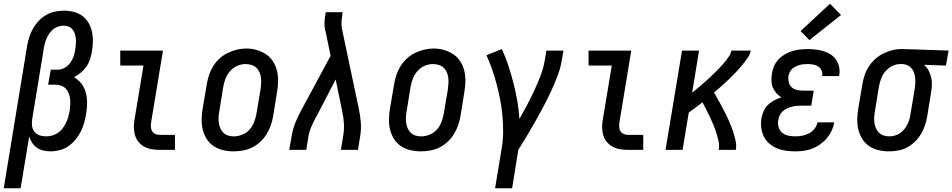

<svg xmlns="http://www.w3.org/2000/svg" viewBox="-43 -800 5084 1025"><path d="M-23 205 102 -556Q106 -579 113.5 -602.5Q121 -626 133.5 -648Q146 -670 164 -689Q182 -708 204 -720.5Q226 -733 250.5 -738Q275 -743 298 -743Q325 -743 350.5 -736.5Q376 -730 396 -715.5Q416 -701 429 -679Q442 -657 447.5 -632.5Q453 -608 453 -581Q453 -554 448 -528Q445 -507 438.5 -486Q432 -465 419.5 -446.5Q407 -428 389.5 -413Q372 -398 352 -388Q375 -375 391.5 -353.5Q408 -332 415 -305.5Q422 -279 422 -250.5Q422 -222 417 -194Q413 -169 406.5 -145Q400 -121 388.5 -98Q377 -75 360 -54.5Q343 -34 322 -19.5Q301 -5 276 1.5Q251 8 227 8Q207 8 188 3.5Q169 -1 154 -11.5Q139 -22 128.5 -38Q118 -54 113 -72L67 205ZM203 -72Q219 -72 235.5 -76.5Q252 -81 266.5 -91Q281 -101 291.5 -115Q302 -129 309.5 -144.5Q317 -160 321.5 -176Q326 -192 329 -208Q331 -224 332 -240.5Q333 -257 331 -272.5Q329 -288 323.5 -302.5Q318 -317 307.5 -327.5Q297 -338 282 -343Q267 -348 251 -348H214L228 -428H265Q284 -428 302 -438Q320 -448 332 -464.5Q344 -481 350 -499.5Q356 -518 359 -537Q361 -551 362 -565.5Q363 -580 362 -593.5Q361 -607 356.5 -620Q352 -633 344 -643Q336 -653 323.5 -658Q311 -663 296 -663Q282 -663 268 -658.5Q254 -654 242 -644.5Q230 -635 221.5 -623Q213 -611 207 -597.5Q201 -584 197 -570Q193 -556 191 -542L129 -165Q126 -147 128 -129Q130 -111 140.5 -97.5Q151 -84 167.5 -78Q184 -72 203 -72Z M810 0Q788 0 767 -3.5Q746 -7 728 -16.5Q710 -26 697 -42Q684 -58 678 -77.5Q672 -97 671.5 -118.5Q671 -140 675 -161L723 -450H599V-530H827L764 -148Q762 -136 762.5 -123Q763 -110 769 -100Q775 -90 786 -85Q797 -80 810 -80H891V0Z M1203 8Q1175 8 1147.5 1.5Q1120 -5 1097.5 -20Q1075 -35 1060.5 -58Q1046 -81 1039.5 -107.5Q1033 -134 1033.5 -163Q1034 -192 1039 -221L1061 -351Q1065 -375 1073 -399.5Q1081 -424 1095 -446.5Q1109 -469 1129 -487.5Q1149 -506 1173 -517.5Q1197 -529 1222 -535Q1247 -541 1272 -541Q1301 -541 1328 -533Q1355 -525 1377.5 -510Q1400 -495 1414.5 -472Q1429 -449 1435.5 -422.5Q1442 -396 1441.5 -367Q1441 -338 1436 -309L1415 -179Q1411 -155 1402.5 -130.5Q1394 -106 1380 -83.5Q1366 -61 1346 -42.5Q1326 -24 1302.5 -12.5Q1279 -1 1253.5 3.5Q1228 8 1203 8ZM1205 -72Q1228 -72 1250.5 -81Q1273 -90 1289 -108Q1305 -126 1313.5 -148Q1322 -170 1326 -193L1348 -323Q1350 -338 1351 -354.5Q1352 -371 1350 -386Q1348 -401 1342 -415Q1336 -429 1325 -439Q1314 -449 1299 -453.5Q1284 -458 1268 -458Q1245 -458 1223.5 -448.5Q1202 -439 1186 -421Q1170 -403 1161.5 -381.5Q1153 -360 1149 -337L1128 -207Q1125 -192 1124 -176Q1123 -160 1125 -145Q1127 -130 1133 -116Q1139 -102 1149.5 -91.5Q1160 -81 1174.5 -76.5Q1189 -72 1205 -72Z M1501 0 1514 -74Q1520 -112 1535.5 -149.5Q1551 -187 1571 -222L1722 -502L1695 -633Q1694 -635 1693.5 -637Q1693 -639 1692 -641Q1688 -662 1689.5 -684Q1691 -706 1695 -728L1696 -735H1787L1785 -728Q1782 -708 1780.5 -688Q1779 -668 1782 -649L1872 -222Q1880 -186 1883 -149Q1886 -112 1880 -74L1868 0H1777L1789 -74Q1795 -107 1793 -140.5Q1791 -174 1784 -206L1749 -376L1650 -185Q1649 -183 1648 -181Q1647 -179 1646 -178V-177Q1646 -177 1645.5 -177Q1645 -177 1645 -177Q1644 -175 1643 -173.5Q1642 -172 1641 -170V-169Q1629 -146 1618.5 -122Q1608 -98 1604 -74L1592 0Z M2203 8Q2175 8 2147.5 1.5Q2120 -5 2097.5 -20Q2075 -35 2060.5 -58Q2046 -81 2039.5 -107.5Q2033 -134 2033.5 -163Q2034 -192 2039 -221L2061 -351Q2065 -375 2073 -399.5Q2081 -424 2095 -446.5Q2109 -469 2129 -487.5Q2149 -506 2173 -517.5Q2197 -529 2222 -535Q2247 -541 2272 -541Q2301 -541 2328 -533Q2355 -525 2377.5 -510Q2400 -495 2414.5 -472Q2429 -449 2435.5 -422.5Q2442 -396 2441.5 -367Q2441 -338 2436 -309L2415 -179Q2411 -155 2402.5 -130.5Q2394 -106 2380 -83.5Q2366 -61 2346 -42.5Q2326 -24 2302.5 -12.5Q2279 -1 2253.5 3.5Q2228 8 2203 8ZM2205 -72Q2228 -72 2250.5 -81Q2273 -90 2289 -108Q2305 -126 2313.5 -148Q2322 -170 2326 -193L2348 -323Q2350 -338 2351 -354.5Q2352 -371 2350 -386Q2348 -401 2342 -415Q2336 -429 2325 -439Q2314 -449 2299 -453.5Q2284 -458 2268 -458Q2245 -458 2223.5 -448.5Q2202 -439 2186 -421Q2170 -403 2161.5 -381.5Q2153 -360 2149 -337L2128 -207Q2125 -192 2124 -176Q2123 -160 2125 -145Q2127 -130 2133 -116Q2139 -102 2149.5 -91.5Q2160 -81 2174.5 -76.5Q2189 -72 2205 -72Z M2600 205 2636 -13Q2643 -56 2643 -99.5Q2643 -143 2639 -185.5Q2635 -228 2627 -268.5Q2619 -309 2608.5 -349.5Q2598 -390 2584.5 -429Q2571 -468 2554 -505L2636 -538Q2656 -495 2671 -449.5Q2686 -404 2698 -357Q2710 -310 2718.5 -262Q2727 -214 2730 -165Q2751 -202 2771.5 -240.5Q2792 -279 2810 -318Q2828 -357 2843 -396.5Q2858 -436 2865 -477L2874 -530H2965L2956 -477Q2949 -435 2933 -393.5Q2917 -352 2898.5 -312Q2880 -272 2859 -232.5Q2838 -193 2816 -154Q2794 -115 2771 -76.5Q2748 -38 2724 0L2691 205Z M3310 0Q3288 0 3267 -3.5Q3246 -7 3228 -16.5Q3210 -26 3197 -42Q3184 -58 3178 -77.5Q3172 -97 3171.5 -118.5Q3171 -140 3175 -161L3223 -450H3099V-530H3327L3264 -148Q3262 -136 3262.5 -123Q3263 -110 3269 -100Q3275 -90 3286 -85Q3297 -80 3310 -80H3391V0Z M3510 0 3598 -530H3689L3652 -305Q3664 -315 3676 -325Q3688 -335 3700 -345Q3712 -355 3723.5 -365.5Q3735 -376 3746.5 -386.5Q3758 -397 3769 -408Q3780 -419 3791 -430Q3802 -441 3812.5 -452.5Q3823 -464 3832.5 -476.5Q3842 -489 3850.5 -502Q3859 -515 3861 -530H3965Q3962 -512 3951.5 -496Q3941 -480 3929.5 -465.5Q3918 -451 3905.5 -436.5Q3893 -422 3880 -408.5Q3867 -395 3853.5 -382Q3840 -369 3826 -356Q3812 -343 3797.5 -330.5Q3783 -318 3769 -306Q3779 -288 3789 -270.5Q3799 -253 3809 -234.5Q3819 -216 3828 -198Q3837 -180 3845.5 -161Q3854 -142 3861.5 -123Q3869 -104 3875 -84Q3881 -64 3885 -43Q3889 -22 3885 0H3794Q3798 -24 3793 -46.5Q3788 -69 3781 -91Q3774 -113 3765.5 -133.5Q3757 -154 3747.5 -174.5Q3738 -195 3727.5 -215Q3717 -235 3707 -254Q3689 -240 3671 -226Q3653 -212 3634 -199L3601 0Z M4203 8Q4177 8 4152 4.5Q4127 1 4104.5 -8.5Q4082 -18 4063.5 -34Q4045 -50 4034.5 -71.5Q4024 -93 4021 -118.5Q4018 -144 4022 -169Q4026 -189 4034 -207.5Q4042 -226 4057 -240.5Q4072 -255 4090.5 -264.5Q4109 -274 4128 -280Q4113 -290 4101 -303.5Q4089 -317 4082.5 -333.5Q4076 -350 4075.5 -369Q4075 -388 4078 -407Q4081 -428 4089.5 -447.5Q4098 -467 4113 -483Q4128 -499 4147 -510Q4166 -521 4186 -527Q4206 -533 4226.5 -535.5Q4247 -538 4268 -538Q4290 -538 4311.5 -535.5Q4333 -533 4353 -527Q4373 -521 4390.5 -510Q4408 -499 4420 -482Q4432 -465 4436.5 -444Q4441 -423 4438 -402Q4437 -400 4437 -398Q4437 -396 4436 -394H4346Q4346 -394 4346.5 -395Q4347 -396 4347 -397Q4349 -412 4342.5 -425Q4336 -438 4324 -445.5Q4312 -453 4297.5 -455.5Q4283 -458 4268 -458Q4257 -458 4246.5 -457Q4236 -456 4225.5 -453Q4215 -450 4204.5 -445Q4194 -440 4186 -432.5Q4178 -425 4173 -414.5Q4168 -404 4166 -394Q4164 -377 4168 -360.5Q4172 -344 4184 -333.5Q4196 -323 4212.5 -319.5Q4229 -316 4246 -316H4301L4288 -236H4233Q4220 -236 4207.5 -234.5Q4195 -233 4182 -229.5Q4169 -226 4157 -220.5Q4145 -215 4135 -205.5Q4125 -196 4119.5 -184Q4114 -172 4112 -159Q4108 -140 4113.5 -121.5Q4119 -103 4132.5 -91.5Q4146 -80 4165 -76Q4184 -72 4203 -72Q4221 -72 4239.5 -75.5Q4258 -79 4275.5 -88Q4293 -97 4305.5 -113Q4318 -129 4321 -147H4411Q4407 -124 4397 -102.5Q4387 -81 4371.5 -62.5Q4356 -44 4335.5 -29.5Q4315 -15 4293 -6.5Q4271 2 4248 5Q4225 8 4203 8ZM4278 -586 4231 -634 4388 -780 4447 -720Z M4702 8Q4674 8 4646.5 1.5Q4619 -5 4597 -20Q4575 -35 4560.5 -58Q4546 -81 4539.5 -107.5Q4533 -134 4533.5 -163Q4534 -192 4539 -221L4561 -351Q4565 -375 4573 -399Q4581 -423 4595 -444.5Q4609 -466 4628.5 -484Q4648 -502 4671 -513.5Q4694 -525 4718.5 -531.5Q4743 -538 4768 -538Q4772 -538 4775.5 -538Q4779 -538 4783 -538L5021 -530L5007 -450L4890 -454Q4904 -442 4913.5 -425Q4923 -408 4927.5 -389.5Q4932 -371 4932 -350.5Q4932 -330 4928 -309L4907 -179Q4903 -155 4895 -131Q4887 -107 4874 -85Q4861 -63 4841.5 -44Q4822 -25 4799.5 -13Q4777 -1 4752 3.5Q4727 8 4702 8ZM4704 -72Q4718 -72 4733 -76Q4748 -80 4761 -88.5Q4774 -97 4784 -109.5Q4794 -122 4801 -135.5Q4808 -149 4812 -163.5Q4816 -178 4818 -193L4840 -323Q4842 -337 4843 -352Q4844 -367 4843 -381Q4842 -395 4837.5 -409Q4833 -423 4825 -433.5Q4817 -444 4804 -450.5Q4791 -457 4776 -458H4770Q4768 -458 4766 -458Q4764 -458 4763 -458Q4741 -458 4720 -447.5Q4699 -437 4684 -419.5Q4669 -402 4661 -380.5Q4653 -359 4649 -337L4628 -207Q4625 -192 4624 -176Q4623 -160 4625 -145Q4627 -130 4633 -116Q4639 -102 4649 -92Q4659 -82 4673.5 -77Q4688 -72 4704 -72Z"/></svg>

Font: Iosevka Curly Slab MdObl
Style: Regular
Weight: 500
Italic angle: -9°
Monospace: yes
Designer: Belleve Invis
Foundry: Belleve Invis
Version: Version 11.0.0; ttfautohint (v1.8.3)